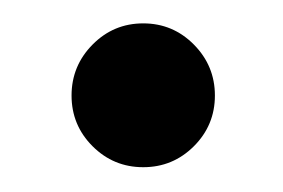

<svg xmlns="http://www.w3.org/2000/svg" viewBox="-20 -480 237 161"><path d="M57.6 -357.4Q40 -375 40 -399.9Q40 -424.8 57.6 -442.6Q75.2 -460.4 100.1 -460.4Q125 -460.4 142.6 -442.6Q160.2 -424.8 160.2 -399.9Q160.2 -375 142.6 -357.4Q125 -339.8 100.1 -339.8Q75.2 -339.8 57.6 -357.4Z"/></svg>

Font: Bodoni* 11pt
Style: Regular
Weight: 400
Version: Version 2.3